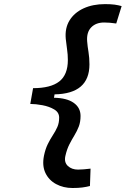

<svg xmlns="http://www.w3.org/2000/svg" viewBox="-20 -814 626 938"><path d="M334.5 104.5Q289.6 104.5 254.2 85.4Q218.8 66.4 201.9 31Q185.1 -4.4 194.8 -53.2Q201.7 -86.4 213.6 -110.4Q225.6 -134.3 238.5 -154.1Q251.5 -173.8 260.3 -193.8Q269 -213.9 269 -239.3Q269 -265.1 244.6 -279.5Q220.2 -293.9 187.3 -300Q154.3 -306.2 127.9 -306.2L141.6 -383.3Q227.5 -383.3 269.5 -416Q311.5 -448.7 311.5 -521Q311.5 -547.4 307.6 -573.5Q303.7 -599.6 301.3 -624Q296.4 -676.3 319.8 -714.4Q343.3 -752.4 388.4 -773.2Q433.6 -793.9 493.2 -793.9Q521.5 -793.9 540.3 -791.3Q559.1 -788.6 574.2 -784.2L547.9 -699.2Q531.7 -701.7 516.6 -702.9Q501.5 -704.1 488.8 -704.1Q448.7 -704.1 425.5 -680.2Q402.3 -656.2 405.8 -611.8Q407.7 -587.4 412.4 -559.6Q417 -531.7 417 -499.5Q417 -356 246.6 -353L243.7 -336.4Q306.2 -335.4 339.8 -311.8Q373.5 -288.1 373.5 -247.6Q373.5 -218.3 365 -196Q356.4 -173.8 343.8 -153.1Q331.1 -132.3 318.8 -108.4Q306.6 -84.5 299.3 -51.8Q292.5 -21 311.5 -3.2Q330.6 14.6 361.3 14.6Q374 14.6 389.9 13.2Q405.8 11.7 422.4 9.8L419.4 94.7Q402.8 99.1 382.8 101.8Q362.8 104.5 334.5 104.5Z"/></svg>

Font: Cascadia Mono
Style: Italic
Weight: 400
Italic angle: -10°
Monospace: yes
Designer: Aaron Bell
Foundry: Saja Typeworks
Version: Version 2404.023; ttfautohint (v1.8.4)